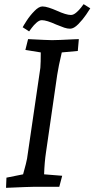

<svg xmlns="http://www.w3.org/2000/svg" viewBox="-20 -898 454 923"><path d="M11 -44 91 -60Q108 -121 110 -135L174 -572Q176 -596 176 -646L102 -658L115 -710Q210 -705 230 -705Q258 -705 332 -709L359 -710L354 -653L277 -646Q261 -578 255 -538L201 -165Q194 -119 192 -60L279 -53L265 0H143Q122 0 9 5ZM184 -867Q197 -867 215.5 -861Q234 -855 252 -847Q298 -826 321 -826Q333 -826 346.5 -837.5Q360 -849 369.5 -861.5Q379 -874 382 -878L414 -858Q410 -851 394 -827.5Q378 -804 356.5 -782Q335 -760 317 -760Q304 -760 289 -765Q274 -770 250 -780Q204 -801 181 -801Q169 -801 155.5 -789Q142 -777 132.5 -764Q123 -751 120 -747L89 -767Q93 -775 108.5 -799Q124 -823 145.5 -845Q167 -867 184 -867Z"/></svg>

Font: Andada Pro
Style: Italic
Weight: 400
Italic angle: -7°
Designer: Carolina Giovagnoli
Foundry: Huerta Tipografica
Version: Version 3.005; ttfautohint (v1.8.4)